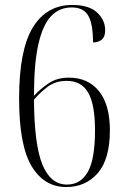

<svg xmlns="http://www.w3.org/2000/svg" viewBox="-20 -744 512 774"><path d="M247 10Q158 10 107.5 -74Q57 -158 57 -347Q57 -543 112.5 -633.5Q168 -724 271 -724Q339 -724 371.5 -693.5Q404 -663 404 -622Q404 -596 390.5 -584.5Q377 -573 355 -573Q355 -647 336 -680.5Q317 -714 269 -714Q220 -714 186.5 -679.5Q153 -645 135 -567Q117 -489 117 -358Q141 -384 175 -407.5Q209 -431 258 -431Q335 -431 379 -376.5Q423 -322 423 -219Q423 -102 374 -46Q325 10 247 10ZM250 0Q305 0 334 -51Q363 -102 363 -219Q363 -323 335.5 -370.5Q308 -418 249 -418Q204 -418 172 -394Q140 -370 117 -342Q118 -161 151 -80.5Q184 0 250 0Z"/></svg>

Font: Noto Serif Display Condensed Light
Style: Regular
Weight: 300
Width: 3
Designer: Monotype Design Team
Foundry: Monotype Imaging Inc.
Version: Version 2.009